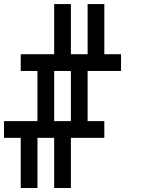

<svg xmlns="http://www.w3.org/2000/svg" viewBox="-20 -937 707 957"><path d="M0 -250V-333.3H166.7V-583.3H83.3V-666.7H250V-916.7H333.3V-666.7H416.7V-916.7H500V-666.7H583.3V-583.3H416.7V-333.3H500V-250H333.3V0H250V-250H166.7V0H83.3V-250ZM333.3 -333.3V-583.3H250V-333.3Z"/></svg>

Font: Galmuri11 Regular
Style: Regular
Weight: 400
Designer: Minseo Lee (Quiple)
Version: Version 2.356;hotconv 1.1.0;makeotfexe 2.6.0 DEVELOPMENT